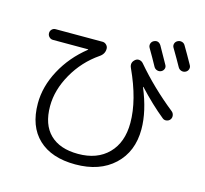

<svg xmlns="http://www.w3.org/2000/svg" viewBox="-123 -976 1245 1167"><g transform="rotate(15 500.0 -392.5)"><path d="M713 -794Q742 -809 760 -781Q806 -700 820 -674Q827 -662 822.5 -649.5Q818 -637 806 -631Q794 -625 780.5 -629Q767 -633 760 -645Q734 -693 701 -749Q694 -761 697.5 -774Q701 -787 713 -794ZM902 -819Q929 -774 964 -711Q971 -699 966.5 -685.5Q962 -672 949 -666Q936 -660 922.5 -664.5Q909 -669 902 -682Q880 -722 842 -786Q834 -798 837.5 -811.5Q841 -825 854 -832Q867 -839 881 -835.5Q895 -832 902 -819ZM120 -644Q107 -644 97 -654Q87 -664 87 -678Q87 -692 96.5 -701.5Q106 -711 120 -711H415Q429 -711 439.5 -700.5Q450 -690 450 -676Q450 -643 420 -623Q324 -557 266 -455Q208 -353 208 -251Q208 -135 270 -74.5Q332 -14 447 -14Q567 -14 636.5 -84.5Q706 -155 706 -278Q706 -421 623 -601Q608 -633 635 -655Q646 -664 660 -662Q674 -660 684 -649Q792 -522 930 -412Q941 -403 943 -388.5Q945 -374 937 -363Q929 -352 914.5 -349.5Q900 -347 889 -356Q811 -419 726 -510H724V-508Q781 -371 781 -258Q781 -117 690.5 -32.5Q600 52 447 52Q297 52 214.5 -26Q132 -104 132 -248Q132 -354 188 -458.5Q244 -563 342 -641Q343 -642 343 -643Q343 -644 342 -644Z"/></g></svg>

Font: Rounded Mplus 1c
Style: Regular
Weight: 400
Version: Version 1.059.20150529